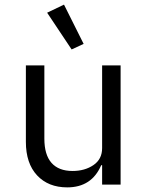

<svg xmlns="http://www.w3.org/2000/svg" viewBox="-20 -799 640 831"><path d="M422 -84H418Q377 12 271 12Q189 12 140.5 -40Q92 -92 92 -185V-516H172V-199Q172 -129 203 -94Q234 -59 294 -59Q347 -59 384.5 -84.5Q422 -110 422 -158V-516H502V0H422ZM184 -744 257 -779 342 -609 290 -585Z"/></svg>

Font: iA Writer Duo S
Style: Regular
Weight: 400
Designer: Mike Abbink, Paul van der Laan, Pieter van Rosmalen, Oliver Reichenstein
Foundry: Bold Monday and Information Architects Inc.
Version: Version 2.000